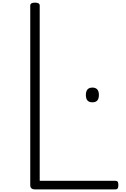

<svg xmlns="http://www.w3.org/2000/svg" viewBox="-20 -1440 957 1460"><path d="M246 0Q210 0 210 -32V-1397Q210 -1409 219 -1414.5Q228 -1420 246 -1420Q264 -1420 273 -1414.5Q282 -1409 282 -1397V-65H858Q870 -65 875 -58Q880 -51 880 -33Q880 -15 875 -7.5Q870 0 858 0ZM683 -662Q658 -662 645.5 -675.5Q633 -689 633 -718Q633 -746 645.5 -760Q658 -774 683 -774Q707 -774 719.5 -760Q732 -746 732 -718Q732 -689 719.5 -675.5Q707 -662 683 -662Z"/></svg>

Font: Playwrite BE WAL Light
Style: Regular
Weight: 300
Version: Version 1.002